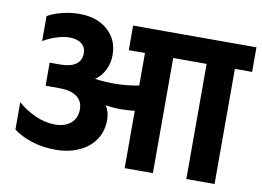

<svg xmlns="http://www.w3.org/2000/svg" viewBox="-72 -768 1197 877"><g transform="rotate(10 526.0 -329.0)"><path d="M33 -87V-214Q66 -184 112.5 -162.5Q159 -141 206 -141Q253 -141 280 -164.5Q307 -188 307 -228Q307 -267 279 -287.5Q251 -308 198 -308H134V-415H183Q230 -415 255 -432.5Q280 -450 280 -484Q280 -512 260 -528Q240 -544 204 -544Q175 -544 142 -533Q109 -522 83 -506V-622Q108 -637 148 -647.5Q188 -658 231 -658Q312 -658 361.5 -614Q411 -570 411 -499Q411 -462 395.5 -430Q380 -398 351 -378Q396 -372 439 -372Q497 -372 555 -383V-534H480V-648H1052V-534H972V0H841V-534H686V0H555V-266Q522 -262 488 -262Q455 -262 420 -268Q438 -240 438 -203Q438 -151 412 -111.5Q386 -72 338 -50Q290 -28 228 -28Q168 -28 117.5 -44.5Q67 -61 33 -87Z"/></g></svg>

Font: Madhuban SemiBold
Style: Regular
Weight: 600
Designer: jaikishan Patel
Foundry: MagicType
Version: Version 1.000